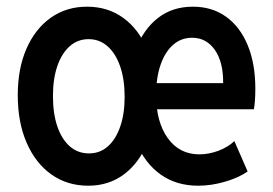

<svg xmlns="http://www.w3.org/2000/svg" viewBox="-20 -559 833 586"><path d="M249.5 7.8Q185.1 7.8 136.7 -26.6Q88.4 -61 61.3 -123.3Q34.2 -185.5 34.2 -268.6Q34.2 -349.6 60.8 -410.4Q87.4 -471.2 135 -504.9Q182.6 -538.6 245.6 -538.6Q309.1 -538.6 356.2 -504.4Q403.3 -470.2 429.2 -408.7Q455.1 -347.2 455.1 -266.1Q455.1 -183.6 429.4 -122.1Q403.8 -60.5 357.7 -26.4Q311.5 7.8 249.5 7.8ZM251.5 -90.8Q285.2 -90.8 309.3 -112.3Q333.5 -133.8 346.9 -172.6Q360.4 -211.4 360.4 -263.7Q360.4 -316.9 346.7 -356.4Q333 -396 308.3 -417.7Q283.7 -439.5 250.5 -439.5Q217.3 -439.5 192.9 -418Q168.5 -396.5 155 -357.4Q141.6 -318.4 141.6 -265.6Q141.6 -212.4 155 -173.1Q168.5 -133.8 193.1 -112.3Q217.8 -90.8 251.5 -90.8ZM585 7.8Q518.1 7.8 470.2 -26.4Q422.4 -60.5 396.5 -122.6Q370.6 -184.6 370.6 -268.1Q370.6 -347.7 394.3 -408.7Q418 -469.7 462.2 -504.2Q506.3 -538.6 568.8 -538.6Q627.4 -538.6 670.2 -507.8Q712.9 -477.1 736.1 -420.7Q759.3 -364.3 759.3 -288.6Q759.3 -269.5 758.1 -252.4Q756.8 -235.4 754.9 -225.6H440.9V-305.2H661.1Q661.6 -370.1 635.5 -407Q609.4 -443.8 566.4 -443.8Q533.2 -443.8 508.5 -422.4Q483.9 -400.9 470.2 -361.6Q456.5 -322.3 456.5 -269.5Q456.5 -186.5 492.2 -137.2Q527.8 -87.9 588.4 -87.9Q616.7 -87.9 646 -98.6Q675.3 -109.4 695.3 -128.4L735.8 -35.6Q708.5 -16.6 666.7 -4.4Q625 7.8 585 7.8Z"/></svg>

Font: Reddit Sans Condensed SemiBold
Style: Regular
Weight: 600
Designer: Stephen Hutchings
Foundry: Reddit
Version: Version 1.014